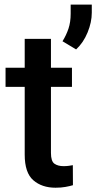

<svg xmlns="http://www.w3.org/2000/svg" viewBox="-20 -832 432 861"><path d="M302.7 -528.3V-442.4H208.5V-146Q208.5 -108.9 224.1 -97.9Q239.7 -86.9 265.1 -86.9Q277.3 -86.9 288.6 -88.4Q299.8 -89.8 306.6 -91.3L307.1 -1.5Q292.5 2.9 273.2 6.3Q253.9 9.8 229 9.8Q168 9.8 129.4 -23.7Q90.8 -57.1 90.8 -138.7V-442.4H4.9V-528.3H90.8V-657.7H208.5V-528.3ZM391.6 -811.5V-774.9Q391.6 -732.4 372.8 -686.5Q354 -640.6 321.3 -610.4L260.3 -647Q277.3 -674.3 287.1 -703.6Q296.9 -732.9 296.9 -770.5V-811.5Z"/></svg>

Font: Vazirmatn RD UI Medium
Style: Regular
Weight: 500
Designer: Saber Rastikerdar
Foundry: Saber Rastikerdar
Version: Version 33.003